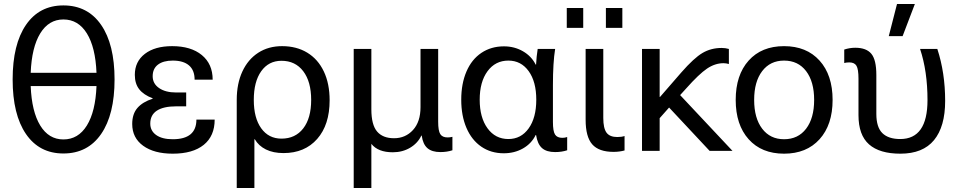

<svg xmlns="http://www.w3.org/2000/svg" viewBox="-20 -752 4788 957"><path d="M296 13Q176 13 109.5 -84Q43 -181 43 -356Q43 -531 109.5 -628Q176 -725 296 -725Q417 -725 484 -628Q551 -531 551 -356Q551 -181 484 -84Q417 13 296 13ZM133 -389H461Q456 -516 413 -585.5Q370 -655 296 -655Q223 -655 180.5 -585.5Q138 -516 133 -389ZM461 -323H133Q138 -196 180.5 -126.5Q223 -57 296 -57Q370 -57 413 -126.5Q456 -196 461 -323Z M1040 -355H950Q950 -402 922 -426Q894 -450 841 -450Q794 -450 767.5 -430Q741 -410 741 -372Q741 -335 773 -313Q805 -291 858 -291H908V-222H858Q795 -222 762 -200.5Q729 -179 729 -136Q729 -100 758.5 -79Q788 -58 841 -58Q959 -58 959 -156H1050Q1050 -74 995.5 -30Q941 14 841 14Q748 14 693.5 -25.5Q639 -65 639 -134Q639 -184 665 -214Q691 -244 741 -260V-262Q696 -279 674 -307Q652 -335 652 -379Q652 -445 702 -483.5Q752 -522 838 -522Q932 -522 986 -477.5Q1040 -433 1040 -355Z M1623 -252Q1623 -130 1561 -59.5Q1499 11 1393 11Q1342 11 1305.5 -7Q1269 -25 1250 -58H1248V185H1160V-254Q1160 -335 1188 -395.5Q1216 -456 1267 -489Q1318 -522 1386 -522Q1458 -522 1511.5 -489.5Q1565 -457 1594 -396Q1623 -335 1623 -252ZM1245 -254Q1245 -164 1282 -112.5Q1319 -61 1383 -61Q1452 -61 1491.5 -112Q1531 -163 1531 -254Q1531 -345 1491.5 -397Q1452 -449 1383 -449Q1319 -449 1282 -397Q1245 -345 1245 -254Z M2211 -67Q2223 -67 2235 -70V-3Q2208 6 2175 6Q2133 6 2110.5 -13.5Q2088 -33 2082 -76H2080Q2062 -38 2024 -15.5Q1986 7 1938 7Q1864 7 1831 -35V185H1743V-508H1831V-207Q1831 -130 1859.5 -96.5Q1888 -63 1944 -63Q2001 -63 2038.5 -104Q2076 -145 2076 -218V-508H2164V-145Q2164 -100 2174.5 -83.5Q2185 -67 2211 -67Z M2650 -430H2652Q2654 -470 2660 -508H2747Q2736 -440 2736 -328V-144Q2736 -98 2746.5 -81.5Q2757 -65 2783 -65Q2796 -65 2807 -69V-3Q2780 6 2747 6Q2704 6 2681.5 -14Q2659 -34 2652 -79H2650Q2629 -36 2586.5 -12Q2544 12 2491 12Q2427 12 2379 -21Q2331 -54 2305 -114.5Q2279 -175 2279 -255Q2279 -335 2305 -395.5Q2331 -456 2379.5 -488.5Q2428 -521 2492 -521Q2544 -521 2586.5 -496.5Q2629 -472 2650 -430ZM2514 -59Q2577 -59 2615 -112Q2653 -165 2653 -255Q2653 -345 2615 -397.5Q2577 -450 2514 -450Q2449 -450 2410 -397Q2371 -344 2371 -255Q2371 -166 2410 -112.5Q2449 -59 2514 -59Z M3057 -69Q3078 -69 3093 -74V-2Q3067 5 3038 5Q2965 5 2932 -32.5Q2899 -70 2899 -155V-508H2987V-164Q2987 -113 3003 -91Q3019 -69 3057 -69ZM2805 -613V-712H2887V-613ZM3000 -613V-712H3082V-613Z M3315 -216 3268 -163V0H3180V-508H3268V-269H3270L3376 -391Q3439 -463 3481.5 -488Q3524 -513 3577 -513Q3596 -513 3613 -508V-433Q3599 -437 3586 -437Q3544 -437 3504 -410Q3464 -383 3400 -311L3370 -278L3631 0H3517Z M3888 -522Q4000 -522 4065 -450Q4130 -378 4130 -254Q4130 -130 4065 -58Q4000 14 3888 14Q3776 14 3711.5 -58Q3647 -130 3647 -254Q3647 -378 3711.5 -450Q3776 -522 3888 -522ZM3888 -58Q3958 -58 3998 -110.5Q4038 -163 4038 -254Q4038 -345 3998 -397.5Q3958 -450 3888 -450Q3819 -450 3779 -397.5Q3739 -345 3739 -254Q3739 -163 3779 -110.5Q3819 -58 3888 -58Z M4348 -378V-184Q4348 -118 4378 -88.5Q4408 -59 4467 -59Q4603 -59 4603 -253Q4603 -397 4566 -508H4652Q4691 -389 4691 -249Q4691 -121 4635.5 -53.5Q4580 14 4468 14Q4364 14 4311.5 -32.5Q4259 -79 4259 -178V-360Q4259 -407 4249 -424Q4239 -441 4213 -441Q4200 -441 4188 -438V-505Q4215 -514 4243 -514Q4298 -514 4323 -484Q4348 -454 4348 -378ZM4410 -572 4451 -732H4540L4479 -572Z"/></svg>

Font: CST
Style: Regular
Weight: 400
Version: Version 1.00